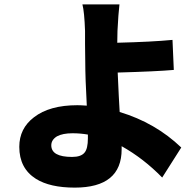

<svg xmlns="http://www.w3.org/2000/svg" viewBox="-20 -810 881 876"><path d="M321 46Q208 46 144 6Q68 -42 68 -140Q68 -224 135 -275Q206 -330 333 -330Q348 -330 376 -328Q369 -456 369 -526Q369 -558 368 -610Q368 -650 368 -669Q365 -756 356 -790H525Q520 -748 516 -669Q515 -651 515 -615Q675 -619 767 -628L773 -491Q695 -484 517 -479Q518 -446 522 -371Q525 -323 526 -299Q689 -250 807 -137L720 0Q635 -87 535 -143V-129Q535 46 321 46ZM309 -94Q350 -94 366 -114Q381 -132 381 -179V-196Q347 -202 311 -202Q266 -202 240 -188Q214 -172 214 -147Q214 -94 309 -94Z"/></svg>

Font: GenSekiGothic TW H
Style: Regular
Weight: 900
Version: Version 1.501;PS 1;hotconv 16.6.51;makeotf.lib2.5.65220